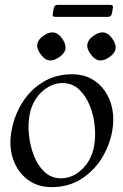

<svg xmlns="http://www.w3.org/2000/svg" viewBox="-20 -755 505 786"><path d="M191 11Q133 11 92 -20.5Q51 -52 33 -105.5Q15 -159 28 -224Q40 -286 73 -337.5Q106 -389 157.5 -420Q209 -451 276 -451Q319 -451 353 -433Q387 -415 409.5 -382.5Q432 -350 440 -307.5Q448 -265 439 -216Q427 -154 393.5 -102.5Q360 -51 309 -20Q258 11 191 11ZM230 -25Q261 -25 289 -41.5Q317 -58 337.5 -87.5Q358 -117 365 -156Q372 -192 368 -236.5Q364 -281 348 -321.5Q332 -362 304 -388.5Q276 -415 236 -415Q190 -415 151 -379Q112 -343 101 -284Q94 -248 98.5 -203.5Q103 -159 118.5 -118.5Q134 -78 162 -51.5Q190 -25 230 -25ZM201 -622Q221 -618 236 -595Q251 -573 248 -554Q244 -535 221 -520Q199 -505 179 -508Q161 -512 145 -535Q129 -556 133 -576Q137 -595 160 -610Q182 -625 201 -622ZM406 -622Q426 -618 441 -595Q456 -573 453 -554Q449 -535 426 -520Q404 -505 384 -508Q366 -512 350 -535Q334 -556 338 -576Q342 -595 365 -610Q387 -625 406 -622ZM438 -699Q435 -686 422 -686H206Q193 -686 196 -699L200 -722Q203 -735 216 -735H432Q445 -735 442 -722Z"/></svg>

Font: Young Serif Light
Style: Italic
Weight: 300
Italic angle: -10.979°
Designer: Bastien Sozeau
Foundry: NBR — Bastien Sozeau
Version: Version 5.001